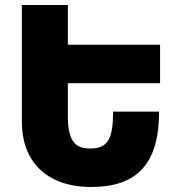

<svg xmlns="http://www.w3.org/2000/svg" viewBox="-20 -734 710 764"><path d="M67 -714V-248C67 -100 157 10 343 10C529 10 613 -86 613 -290H430C430 -181 409 -143 339 -143C274 -143 250 -179 250 -274V-403H617V-556H250V-714Z"/></svg>

Font: Noto Sans Armenian SemiCondensed Black
Style: Regular
Weight: 900
Width: 4
Designer: Monotype Design Team
Foundry: Monotype Imaging Inc.
Version: Version 2.008